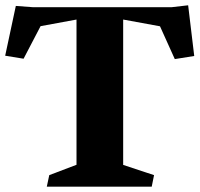

<svg xmlns="http://www.w3.org/2000/svg" viewBox="-20 -703 755 723"><path d="M268.1 -82.5V-629.4L132.8 -604.5L68.8 -481.9L-0.5 -493.2L39.6 -680.7L105 -675.8H625.5L688.5 -683.1L711.4 -492.2L638.2 -480.5L582.5 -604L443.8 -629.4V-82L560.1 -43.5L551.3 0H156.2L165.5 -43.5Z"/></svg>

Font: Vesper Libre Heavy
Style: Regular
Weight: 900
Designer: Robert Keller & Kimya Gandhi
Foundry: Mota Italic
Version: Version 1.058